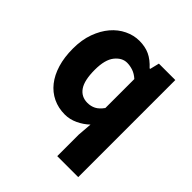

<svg xmlns="http://www.w3.org/2000/svg" viewBox="-189 -638 951 951"><g transform="rotate(45 286.5 -162.0)"><path d="M361 184V33L367 -43Q342 -19 309 -3.5Q276 12 242 12Q196 12 158.5 -6Q121 -24 94.5 -57.5Q68 -91 53.5 -139Q39 -187 39 -248Q39 -309 56.5 -357Q74 -405 102.5 -438.5Q131 -472 168.5 -490Q206 -508 245 -508Q286 -508 317 -493.5Q348 -479 377 -447H381L393 -496H508V184ZM280 -108Q304 -108 323.5 -118Q343 -128 361 -153V-356Q341 -374 320 -381Q299 -388 279 -388Q244 -388 217 -354.5Q190 -321 190 -250Q190 -176 213.5 -142Q237 -108 280 -108Z"/></g></svg>

Font: TT Toshiba Sans
Style: Bold
Weight: 700
Designer: Paul D. Hunt
Foundry: Toshiba Corporation
Version: Version 2.020;PS 2.000;hotconv 1.0.86;makeotf.lib2.5.63406